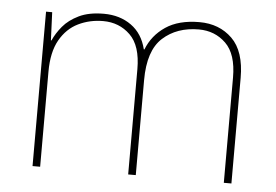

<svg xmlns="http://www.w3.org/2000/svg" viewBox="-43 -596 939 654"><g transform="rotate(5 426.0 -269.0)"><path d="M614 -538Q682 -538 726 -495Q770 -452 770 -361V0H744V-360Q744 -440 706.5 -476.5Q669 -513 614 -513Q539 -513 491 -469.5Q443 -426 443 -325V0H417V-360Q417 -440 379.5 -476.5Q342 -513 287 -513Q241 -513 202 -494Q163 -475 139.5 -433.5Q116 -392 116 -325V0H90V-528H111L115 -432H117Q128 -457 148 -481Q168 -505 202 -521.5Q236 -538 287 -538Q342 -538 381 -510Q420 -482 433 -429H435Q454 -478 498.5 -508Q543 -538 614 -538Z"/></g></svg>

Font: Noto Sans Myanmar UI Thin
Style: Regular
Weight: 100
Designer: Monotype Design Team
Foundry: Monotype Imaging Inc.
Version: Version 2.103; ttfautohint (v1.8.4.7-5d5b)